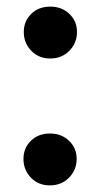

<svg xmlns="http://www.w3.org/2000/svg" viewBox="-20 -539 303 581"><path d="M131 22Q96 22 73.5 -1.5Q51 -25 51 -58Q51 -91 73.5 -113Q96 -135 131 -135Q166 -135 189 -113Q212 -91 212 -58Q212 -25 189 -1.5Q166 22 131 22ZM132 -362Q97 -362 74.5 -385.5Q52 -409 52 -442Q52 -475 74.5 -497Q97 -519 132 -519Q167 -519 190 -497Q213 -475 213 -442Q213 -409 190 -385.5Q167 -362 132 -362Z"/></svg>

Font: Moderustic SemiBold
Style: Regular
Weight: 600
Designer: Tural Alisoy
Foundry: TAFT Foundry
Version: Version 2.120